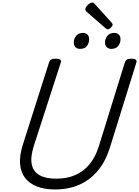

<svg xmlns="http://www.w3.org/2000/svg" viewBox="-20 -1473 1095 1512"><path d="M413 19Q331 19 271 -4.5Q211 -28 177 -72.5Q143 -117 138 -183Q133 -249 160 -334L367 -984Q372 -998 383.5 -1004.5Q395 -1011 419 -1011Q442 -1011 453 -1004Q464 -997 459 -981L246 -323Q218 -234 230.5 -177Q243 -120 292 -93Q341 -66 422 -66Q509 -66 575 -95.5Q641 -125 687 -182Q733 -239 759 -323L964 -984Q969 -998 980.5 -1004.5Q992 -1011 1015 -1011Q1063 -1011 1054 -981L846 -312Q812 -203 751 -129.5Q690 -56 605 -18.5Q520 19 413 19ZM610 -1088Q589 -1088 575 -1101Q561 -1114 561 -1140Q561 -1166 579 -1190Q597 -1214 634 -1214Q654 -1214 668 -1201.5Q682 -1189 682 -1163Q682 -1135 665 -1111.5Q648 -1088 610 -1088ZM856 -1088Q836 -1088 821.5 -1101Q807 -1114 807 -1140Q807 -1166 825 -1190Q843 -1214 880 -1214Q900 -1214 914.5 -1201.5Q929 -1189 929 -1163Q929 -1136 911.5 -1112Q894 -1088 856 -1088ZM829 -1242Q825 -1242 820 -1245Q815 -1248 810 -1252L667 -1376Q657 -1384 654.5 -1389Q652 -1394 652 -1401Q652 -1411 661.5 -1423.5Q671 -1436 684 -1444.5Q697 -1453 706 -1453Q713 -1453 717 -1450Q721 -1447 726 -1442L858 -1296Q864 -1289 865.5 -1285.5Q867 -1282 867 -1279Q867 -1269 853.5 -1255.5Q840 -1242 829 -1242Z"/></svg>

Font: Playwrite CA
Style: Regular
Weight: 400
Designer: Veronika Burian, José Scaglione
Foundry: TypeTogether
Version: Version 1.002